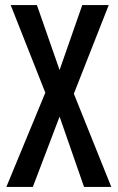

<svg xmlns="http://www.w3.org/2000/svg" viewBox="-20 -734 462 754"><path d="M417 0 270 -366 407 -714H303L214 -459L125 -714H22L158 -370L5 0H109L214 -276L310 0Z"/></svg>

Font: Noto Sans Arabic ExtCond Med
Style: Regular
Weight: 500
Width: 2
Designer: Monotype Design Team, Nadine Chahine, Nizar Qandah and Khaled Hosny
Foundry: Monotype Imaging Inc.
Version: Version 2.012